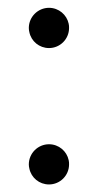

<svg xmlns="http://www.w3.org/2000/svg" viewBox="-20 -475 247 501"><path d="M55.2 -401.9C55.2 -398.4 55.7 -394.5 56.6 -391.1C61.5 -367.2 82.5 -349.6 107.9 -349.6C136.7 -349.6 160.2 -373 160.2 -401.9C160.2 -405.8 160.2 -409.2 159.2 -413.1C154.3 -436.5 133.3 -454.6 107.9 -454.6C79.1 -454.6 55.2 -431.2 55.2 -401.9ZM55.2 -45.9C55.2 -42.5 55.7 -38.6 56.6 -35.2C61.5 -11.2 82.5 6.3 107.9 6.3C136.7 6.3 160.2 -17.1 160.2 -45.9C160.2 -49.8 160.2 -53.2 159.2 -57.1C154.3 -80.6 133.3 -98.6 107.9 -98.6C79.1 -98.6 55.2 -75.2 55.2 -45.9Z"/></svg>

Font: Tuffy
Style: Regular
Weight: 500
Designer: Thatcher Ulrich, Karoly Barta and Michael Everson
Version: Version 001.270